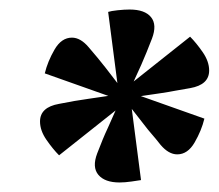

<svg xmlns="http://www.w3.org/2000/svg" viewBox="-20 -678 459 403"><path d="M104 -352Q91 -365 77.5 -384.5Q64 -404 64 -423Q64 -453 104 -460Q124 -464 136 -466Q148 -468 165 -470.5Q182 -473 216 -478L253 -501L379 -601Q392 -588 405.5 -568.5Q419 -549 419 -530Q419 -500 379 -493Q360 -490 347.5 -487.5Q335 -485 318 -482.5Q301 -480 267 -475L230 -452ZM352 -354Q334 -354 317 -374Q306 -388 298.5 -396.5Q291 -405 281.5 -417.5Q272 -430 253 -454L215 -474L74 -524Q80 -549 94.5 -574Q109 -599 131 -599Q149 -599 166 -579Q178 -565 185 -556.5Q192 -548 201.5 -536Q211 -524 230 -499L268 -479L409 -429Q403 -404 388.5 -379Q374 -354 352 -354ZM231 -295Q200 -295 186.5 -311Q173 -327 184 -356Q191 -374 195.5 -385Q200 -396 207 -411Q214 -426 227 -456V-499L207 -653Q213 -655 227 -656.5Q241 -658 252 -658Q284 -658 297 -642Q310 -626 299 -597Q292 -579 287.5 -568Q283 -557 276.5 -542Q270 -527 256 -497V-454L276 -300Q270 -299 256 -297Q242 -295 231 -295Z"/></svg>

Font: Rasa
Style: Bold Italic
Weight: 700
Italic angle: -7.10001°
Designer: Anna Giedrys (Yrsa+Rasa design), David Brezina (Yrsa art-direction, Rasa art-direction, design)
Foundry: Rosetta Type Foundry
Version: Version 2.004